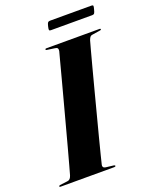

<svg xmlns="http://www.w3.org/2000/svg" viewBox="-169 -912 792 996"><g transform="rotate(-20 227.5 -414.0)"><path d="M229 -34Q227 -27 230.2 -21.5Q233.5 -16 243 -14.5L285.5 -9.5Q289.5 -9 291.5 -7.8Q293.5 -6.5 293.5 -4.5Q293.5 -2.5 291.5 -1.2Q289.5 0 286 0H-10.5Q-13.5 0 -15 -1Q-16.5 -2 -16.5 -3.5Q-16.5 -6 -14.8 -7.2Q-13 -8.5 -10 -9L33 -14.5Q41.5 -15.5 46.8 -21.5Q52 -27.5 55.5 -38.5Q59 -50.5 69.2 -87.5Q79.5 -124.5 93.8 -177.8Q108 -231 124.5 -292.2Q141 -353.5 157.2 -414.5Q173.5 -475.5 187.5 -528.2Q201.5 -581 211 -617.2Q220.5 -653.5 223.5 -664Q225 -674 221.5 -679Q218 -684 207.5 -685L166 -691Q161.5 -691.5 160.2 -692.8Q159 -694 159 -696Q159 -698 160.8 -699Q162.5 -700 166 -700H459.5Q462.5 -700 463.8 -699Q465 -698 465 -696.5Q465 -695 463.8 -693.5Q462.5 -692 458.5 -691.5L414 -684.5Q407 -684 402.2 -679Q397.5 -674 393 -661.5Q390 -651 380.2 -615Q370.5 -579 356.5 -526.2Q342.5 -473.5 326.5 -412.2Q310.5 -351 294.5 -289.5Q278.5 -228 264.5 -174.5Q250.5 -121 241.2 -83.5Q232 -46 229 -34ZM213 -804Q216.5 -819 220.2 -823.5Q224 -828 232 -828H460.5Q469 -828 470.2 -824Q471.5 -820 467 -804.5Q463.5 -790 460 -785Q456.5 -780 448.5 -780H219.5Q211.5 -780 210.5 -784.8Q209.5 -789.5 213 -804Z"/></g></svg>

Font: Fraunces 120pt
Style: Bold Italic
Weight: 700
Italic angle: -16°
Version: Version 1.000;[b76b70a41]